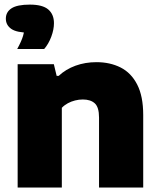

<svg xmlns="http://www.w3.org/2000/svg" viewBox="-20 -834 712 854"><path d="M58.5 0V-548.5H219.5L232 -496.5H241Q272.5 -526 315.8 -541.8Q359 -557.5 409 -557.5Q469.5 -557.5 516.5 -533.8Q563.5 -510 590.2 -458Q617 -406 617 -322.5V0H420.5V-311Q420.5 -357 401.8 -374.2Q383 -391.5 348.5 -391.5Q331 -391.5 314 -387.2Q297 -383 281.8 -374.8Q266.5 -366.5 255 -354.5V0ZM56.5 -616Q75.5 -650.5 82.5 -674.2Q89.5 -698 89.5 -724.5L126 -688.5H113Q54.5 -688.5 30.2 -705.5Q6 -722.5 6 -751Q6 -780.5 31.2 -797Q56.5 -813.5 113 -813.5Q169.5 -813.5 194.8 -791.8Q220 -770 220 -731Q220 -702.5 208 -670.5Q196 -638.5 176.5 -616Z"/></svg>

Font: Encode Sans SemiExpanded ExtraBold
Style: Regular
Weight: 800
Width: 6
Designer: Multiple Designers
Foundry: Impallari Type
Version: Version 3.002